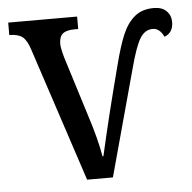

<svg xmlns="http://www.w3.org/2000/svg" viewBox="-44 -586 630 630"><g transform="rotate(-5 270.5 -271.0)"><path d="M73 -440Q63 -472 48.5 -483.5Q34 -495 5 -495V-536H232V-495H220Q193 -495 181 -485Q169 -475 169 -451Q169 -438 178 -406L239 -211Q265 -131 275 -72H278Q307 -201 350 -365Q366 -428 381.5 -464.5Q397 -501 421.5 -521.5Q446 -542 485 -542Q512 -542 526.5 -527.5Q541 -513 541 -491Q541 -456 512 -445Q498 -474 476 -474Q449 -474 433 -447Q417 -420 399 -352L303 0H218Z"/></g></svg>

Font: Noto Serif Narrow
Style: Regular
Weight: 400
Width: 4
Designer: Monotype Design Team
Foundry: Monotype Imaging Inc.
Version: Version 1.001